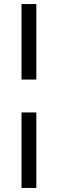

<svg xmlns="http://www.w3.org/2000/svg" viewBox="-20 -743 285 946"><path d="M86 -351V-723H159V-351ZM86 183V-189H159V183Z"/></svg>

Font: Archivo SemiBold
Style: Regular
Weight: 400
Version: Version 2.001